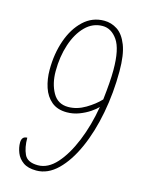

<svg xmlns="http://www.w3.org/2000/svg" viewBox="-112 -791 649 868"><g transform="rotate(15 212.0 -357.0)"><path d="M144 10Q105 10 82.5 -6Q60 -22 50.5 -46Q41 -70 41 -93Q41 -123 67 -123Q67 -77 81.5 -46Q96 -15 145 -15Q192 -15 232 -59.5Q272 -104 302.5 -178.5Q333 -253 348 -342Q337 -330 315.5 -315.5Q294 -301 266.5 -290.5Q239 -280 209 -280Q165 -280 137.5 -303Q110 -326 97.5 -364Q85 -402 85 -446Q85 -521 107 -584Q129 -647 170 -685.5Q211 -724 267 -724Q300 -724 328.5 -705.5Q357 -687 374.5 -642.5Q392 -598 392 -520Q392 -420 374 -325Q356 -230 322.5 -154.5Q289 -79 243.5 -34.5Q198 10 144 10ZM209 -305Q250 -305 289.5 -328.5Q329 -352 354 -379Q359 -423 361.5 -457.5Q364 -492 364 -519Q364 -617 335.5 -658Q307 -699 266 -699Q220 -699 185.5 -664.5Q151 -630 132 -572.5Q113 -515 113 -447Q113 -389 136.5 -347Q160 -305 209 -305Z"/></g></svg>

Font: Noto Serif ExtraCondensed Thin
Style: Italic
Weight: 100
Width: 2
Italic angle: -12°
Designer: Monotype Design Team
Foundry: Monotype Imaging Inc.
Version: Version 2.013